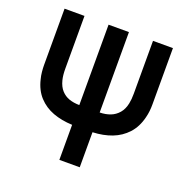

<svg xmlns="http://www.w3.org/2000/svg" viewBox="-134 -668 1003 1021"><g transform="rotate(20 367.0 -157.5)"><path d="M309 26.7Q248.4 24.3 199.6 6.2Q150.8 -12 116.6 -49Q82.5 -86.1 69 -143.7Q64 -162.2 62 -183.1Q60 -204 60 -221.3V-540H172.8V-240.8Q172.8 -204 179.5 -178Q188.1 -143.8 206.8 -123.5Q225.4 -103.2 250.8 -94.3Q276.1 -85.5 309 -85V-540H424.3V-85Q457.2 -85.5 484 -95.8Q510.8 -106.1 529.7 -128.3Q548.6 -150.5 555.5 -184.7Q560.5 -208.2 560.5 -240.8V-540H673.3V-221.3Q673.3 -201.9 671.3 -183.3Q669.3 -164.7 664.3 -145.3Q650.2 -87.6 615.7 -50.1Q581.2 -12.7 532.8 5.8Q484.3 24.3 424.3 26.7V225H309Z"/></g></svg>

Font: Manrope
Style: Regular
Weight: 400
Designer: Mikhail Sharanda
Foundry: Mikhail Sharanda
Version: Version 4.503